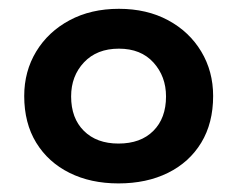

<svg xmlns="http://www.w3.org/2000/svg" viewBox="-20 -721 539 436"><path d="M249 -304.5Q186 -304.5 137.8 -328.5Q89.5 -352.5 62.2 -397Q35 -441.5 35 -503Q35 -559 62.2 -604Q89.5 -649 138 -675Q186.5 -701 250 -701Q313.5 -701 361.8 -675Q410 -649 437 -604Q464 -559 464 -503Q464 -441.5 437 -397Q410 -352.5 361.5 -328.5Q313 -304.5 249 -304.5ZM249 -395Q299.5 -395 328.2 -423.8Q357 -452.5 357 -502Q357 -547.5 328.5 -579Q300 -610.5 250 -610.5Q200 -610.5 170.8 -579.5Q141.5 -548.5 141.5 -502Q141.5 -452.5 170.5 -423.8Q199.5 -395 249 -395Z"/></svg>

Font: Commissioner SemiBold
Style: Regular
Weight: 600
Designer: Kostas Bartsokas
Foundry: Kostas Bartsokas
Version: Version 1.000; ttfautohint (v1.8.3)